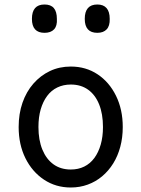

<svg xmlns="http://www.w3.org/2000/svg" viewBox="-20 -815 629 854"><path d="M295 19Q228 19 175.5 -16Q123 -51 93 -111.5Q63 -172 63 -250Q63 -309 80 -358Q97 -407 128.5 -443Q160 -479 202 -499Q244 -519 295 -519Q362 -519 414 -484.5Q466 -450 496 -389Q526 -328 526 -250Q526 -203 515 -162Q504 -121 483.5 -88Q463 -55 434.5 -31Q406 -7 370.5 6Q335 19 295 19ZM295 -61Q328 -61 354.5 -74Q381 -87 399.5 -112Q418 -137 428 -172Q438 -207 438 -250Q438 -308 421 -350.5Q404 -393 372 -416Q340 -439 295 -439Q262 -439 235 -426Q208 -413 189.5 -388Q171 -363 161 -328.5Q151 -294 151 -250Q151 -192 168.5 -149.5Q186 -107 218 -84Q250 -61 295 -61ZM178 -669Q150 -669 136 -684.5Q122 -700 122 -731Q122 -763 136 -779Q150 -795 178 -795Q206 -795 219.5 -779Q233 -763 233 -731Q235 -700 220.5 -684.5Q206 -669 178 -669ZM413 -669Q385 -669 371 -684.5Q357 -700 357 -731Q357 -763 371 -779Q385 -795 413 -795Q440 -795 454 -779Q468 -763 468 -731Q469 -700 454.5 -684.5Q440 -669 413 -669Z"/></svg>

Font: Playwrite VN
Style: Regular
Weight: 400
Designer: Veronika Burian, José Scaglione
Foundry: TypeTogether
Version: Version 1.002